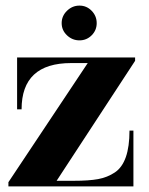

<svg xmlns="http://www.w3.org/2000/svg" viewBox="-20 -665 532 685"><path d="M10 0V-15L293 -440H234Q57 -440 57 -275H41V-460H462V-448L182 -20H243Q297 -20 330 -26Q363 -32 390 -50Q442 -85 442 -199H456V0ZM263.5 -645Q289 -645 307 -626.5Q325 -608 325 -582.5Q325 -557 307 -539Q289 -521 263.5 -521Q238 -521 219 -539Q200 -557 200 -582.5Q200 -608 219 -626.5Q238 -645 263.5 -645Z"/></svg>

Font: Rozha One
Style: Regular
Weight: 400
Designer: Tim Donaldson, Indian Type Foundry
Foundry: Indian Type Foundry
Version: Version 1.301;PS 1.0;hotconv 1.0.78;makeotf.lib2.5.61930; tt